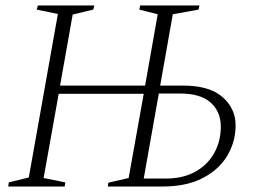

<svg xmlns="http://www.w3.org/2000/svg" viewBox="-20 -680 949 700"><path d="M10 0 12 -15 85 -33 191 -629 114 -645 118 -660H324L320 -645L245 -627L199 -368H509L555 -628L488 -645L491 -660H707L704 -645L610 -628L564 -368H647Q744 -368 791.5 -326Q839 -284 839 -223Q839 -164 809 -113Q779 -62 719.5 -31Q660 0 572 0H373L375 -14L449 -31L504 -338H194L139 -31L218 -15L216 0ZM504 -29H584Q648 -29 693 -54.5Q738 -80 761.5 -123Q785 -166 785 -218Q785 -273 748 -306Q711 -339 637 -339H559Z"/></svg>

Font: Spectral SC ExtraLight
Style: Italic
Weight: 275
Italic angle: -10°
Designer: Jean-Baptiste Levee
Foundry: Production Type
Version: Version 2.001